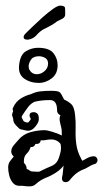

<svg xmlns="http://www.w3.org/2000/svg" viewBox="-20 -676 367 683"><path d="M49 -15Q34 -15 25 -26.5Q16 -38 12.5 -53Q9 -68 9 -80Q9 -93 15 -101.5Q21 -110 29 -119L28 -120Q20 -128 20 -137Q20 -149 29.5 -160Q39 -171 46 -179Q63 -199 89 -206Q115 -213 140 -213Q146 -213 165 -207.5Q184 -202 200 -194Q200 -203 199.5 -211.5Q199 -220 196 -230Q195 -235 193.5 -241Q192 -247 192 -253Q192 -260 195 -266Q183 -271 183 -284Q183 -320 158 -320Q127 -320 103 -314Q90 -308 81 -296.5Q72 -285 59 -265Q57 -261 57 -259Q59 -255 60.5 -251.5Q62 -248 64 -245Q71 -240 80 -240Q80 -240 84.5 -245Q89 -250 89 -251V-255Q85 -260 85 -265Q85 -277 100 -277Q107 -277 112.5 -272Q118 -267 118 -255V-251Q118 -241 106 -226Q94 -211 80 -211Q75 -211 69.5 -212.5Q64 -214 59 -215Q55 -215 51 -217Q47 -219 42 -225Q36 -230 31.5 -237Q27 -244 27 -253Q26 -258 24.5 -261.5Q23 -265 23 -266Q23 -271 24.5 -274.5Q26 -278 27 -281Q23 -288 27 -294Q36 -314 53 -325Q70 -336 90 -341Q106 -349 123.5 -351Q141 -353 162 -353Q188 -353 193.5 -347Q199 -341 208 -322Q227 -313 235.5 -303.5Q244 -294 247 -268Q250 -242 249 -215Q248 -188 251.5 -162.5Q255 -137 268 -113Q269 -110 273 -104Q282 -109 291 -114Q300 -119 310 -120H313Q320 -120 323.5 -115.5Q327 -111 327 -106Q327 -102 324 -97.5Q321 -93 315 -92Q309 -91 296 -83Q283 -75 271 -71Q258 -65 248 -56.5Q238 -48 227 -34Q221 -28 214 -28Q198 -28 201 -47Q202 -49 203.5 -61Q205 -73 206 -87Q200 -78 189.5 -69.5Q179 -61 160 -51Q158 -50 152.5 -47.5Q147 -45 144 -44Q134 -40 125 -34.5Q116 -29 107 -21Q103 -17 97.5 -15Q92 -13 83 -13Q79 -13 73 -13.5Q67 -14 60 -15ZM114 -65Q119 -65 121 -66Q147 -79 161 -84.5Q175 -90 182.5 -100.5Q190 -111 196 -138Q196 -140 196.5 -142.5Q197 -145 197 -149Q197 -162 194 -166Q181 -180 163 -180Q153 -180 143.5 -178Q134 -176 125 -177Q123 -164 111 -164H106Q102 -153 92 -153H89Q85 -139 75 -129.5Q65 -120 65 -104V-97Q75 -87 75 -75Q81 -73 85.5 -69.5Q90 -66 94 -66H95ZM119 -381Q88 -381 66 -396.5Q44 -412 48 -445Q52 -482 72.5 -494Q93 -506 115 -506Q155 -506 170 -487Q185 -468 185 -444Q185 -413 163.5 -397Q142 -381 119 -381ZM111 -412Q126 -412 138.5 -423Q151 -434 151 -450Q151 -464 140.5 -470Q130 -476 118 -476Q108 -476 100 -472Q94 -470 88.5 -461Q83 -452 82 -442V-439Q82 -435 84 -429Q93 -412 111 -412ZM80 -535H77Q64 -535 64 -544Q64 -550 71 -557Q78 -564 94.5 -580Q111 -596 130.5 -613.5Q150 -631 167.5 -643.5Q185 -656 194 -656Q211 -656 211.5 -646.5Q212 -637 212 -625Q212 -615 202 -609.5Q192 -604 183 -600Q173 -592 160.5 -585Q148 -578 135 -572Q121 -564 110 -551Q99 -538 80 -535Z"/></svg>

Font: Are You Serious
Style: Regular
Weight: 400
Designer: Robert E. Leuschke
Foundry: Robert E. Leuschke
Version: Version 1.100